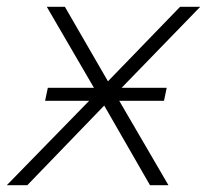

<svg xmlns="http://www.w3.org/2000/svg" viewBox="-38 -542 606 562"><path d="M311 -247 455 0H401L267 -233L42 0H-18L223 -247H94L102 -285H237L99 -522H152L278 -304L489 -522H548L318 -285H450L442 -247Z"/></svg>

Font: Montserrat Alternates Light
Style: Italic
Weight: 300
Italic angle: -11.3°
Designer: Julieta Ulanovsky
Foundry: Julieta Ulanovsky
Version: Version 7.200